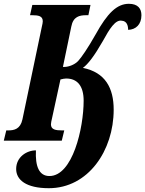

<svg xmlns="http://www.w3.org/2000/svg" viewBox="-40 -740 764 1010"><path d="M217 250C424 250 558 52 558 -163C558 -277 514 -359 396 -383C423 -402 457 -447 501 -524C536 -588 567 -638 601 -631C628 -629 634 -604 634 -583C675 -584 704 -612 704 -660C704 -694 686 -720 638 -720C575 -720 525 -671 463 -559C420 -483 389 -439 371 -419C352 -399 318 -386 291 -388L335 -600C345 -653 378 -660 414 -660H425L436 -714H130L118 -660H128C162 -660 185 -656 185 -628C185 -622 183 -611 180 -599L78 -112C67 -61 35 -54 3 -54H-7L-20 0H285L298 -54H287C253 -54 228 -58 228 -86C228 -92 230 -103 235 -124L278 -322C291 -325 299 -327 308 -327C366 -327 400 -289 400 -210C400 -66 342 186 220 186C165 186 145 134 149 51C100 51 45 86 45 149C45 206 97 250 217 250Z"/></svg>

Font: Noto Serif Condensed Extra
Style: Italic
Weight: 800
Width: 3
Italic angle: -12°
Designer: Monotype Design Team
Foundry: Monotype Imaging Inc.
Version: Version 1.901